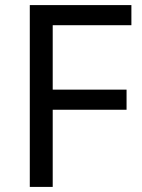

<svg xmlns="http://www.w3.org/2000/svg" viewBox="-20 -734 559 754"><path d="M187 0H97V-714H496V-635H187V-382H477V-303H187Z"/></svg>

Font: Noto Music
Style: Regular
Weight: 400
Designer: Monotype Design Team, Benjamin Yang
Foundry: Monotype Imaging Inc.
Version: Version 2.002; ttfautohint (v1.8.4.7-5d5b)